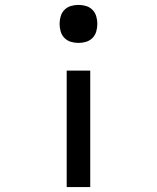

<svg xmlns="http://www.w3.org/2000/svg" viewBox="-20 -548 640 783"><path d="M300 -373Q284 -373 269 -377.5Q254 -382 243 -393Q232 -404 227.5 -419.5Q223 -435 223 -451Q223 -466 227.5 -481.5Q232 -497 243 -508Q254 -519 269 -523.5Q284 -528 300 -528Q316 -528 331 -523.5Q346 -519 357 -508Q368 -497 372.5 -481.5Q377 -466 377 -451Q377 -435 372.5 -419.5Q368 -404 357 -393Q346 -382 331 -377.5Q316 -373 300 -373ZM252 215V-260H348V215Z"/></svg>

Font: Iosevka HT Medium Extended
Style: Regular
Weight: 500
Width: 7
Monospace: yes
Designer: Belleve Invis
Foundry: Belleve Invis
Version: Version 32.3.0; ttfautohint (v1.8.4)